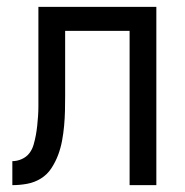

<svg xmlns="http://www.w3.org/2000/svg" viewBox="-20 -540 540 560"><path d="M16 0V-70Q30 -70 43.5 -76Q57 -82 65.5 -93Q74 -104 78 -118Q82 -132 84.5 -145.5Q87 -159 88.5 -173Q90 -187 91 -201.5Q92 -216 92 -230Q92 -244 92 -258V-520H436V0H358V-450H170V-260Q170 -238 169.5 -216.5Q169 -195 167 -173Q165 -151 161 -129.5Q157 -108 149.5 -88Q142 -68 130 -49.5Q118 -31 99.5 -19.5Q81 -8 59.5 -4Q38 0 16 0Z"/></svg>

Font: Iosevka Fuck
Style: Regular
Weight: 400
Monospace: yes
Designer: Belleve Invis
Foundry: Belleve Invis
Version: Version 28.0.7; ttfautohint (v1.8.3)